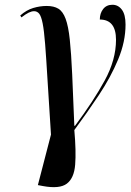

<svg xmlns="http://www.w3.org/2000/svg" viewBox="-20 -566 550 806"><path d="M160 215 139 211 194 -1Q185 -138 179.5 -230.5Q174 -323 169.5 -380.5Q165 -438 159 -468Q153 -498 144.5 -508.5Q136 -519 123 -519Q113 -519 100.5 -513Q88 -507 70 -493L65 -501Q91 -524 119.5 -532.5Q148 -541 176 -541Q206 -541 225 -529.5Q244 -518 255.5 -487Q267 -456 273 -399.5Q279 -343 283 -254.5Q287 -166 292 -38H295Q372 -141 419.5 -228Q467 -315 467 -399Q467 -484 399 -484Q399 -510 413 -528Q427 -546 452 -546Q476 -546 491.5 -525.5Q507 -505 507 -463Q507 -391 476 -316.5Q445 -242 395.5 -167.5Q346 -93 292 -20Q300 69 295.5 125.5Q291 182 260.5 205Q230 228 160 215Z"/></svg>

Font: Noto Serif Display ExtraCondensed SemiBold
Style: Italic
Weight: 600
Width: 2
Italic angle: -12°
Designer: Monotype Design Team
Foundry: Monotype Imaging Inc.
Version: Version 2.009